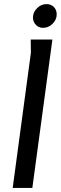

<svg xmlns="http://www.w3.org/2000/svg" viewBox="-20 -918 297 938"><path d="M130 -725H236L138 0H42L131 -661ZM257 -848Q257 -822 237 -802Q217 -782 190 -782Q169 -782 155 -797Q141 -812 141 -832Q141 -858 161 -878Q181 -898 207 -898Q229 -898 243 -884Q257 -870 257 -848Z"/></svg>

Font: Rosario Medium
Style: Italic
Weight: 500
Italic angle: -8.05°
Version: Version 1.201